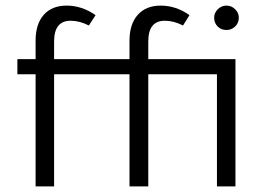

<svg xmlns="http://www.w3.org/2000/svg" viewBox="-20 -665 943 685"><path d="M442 -400H173V0H107V-400H42V-454H107V-520Q107 -579 136 -612Q165 -645 218 -645Q272 -645 321 -611L297 -574Q264 -591 232 -591Q173 -591 173 -517V-454H442V-520Q442 -579 471.5 -612Q501 -645 553 -645Q608 -645 656 -611L633 -574Q600 -591 568 -591Q509 -591 509 -517V-454H820V0H754V-400H509V0H442ZM744 -602Q744 -619 757 -632Q770 -645 788 -645Q806 -645 819 -632Q832 -619 832 -602Q832 -583 819 -570.5Q806 -558 788 -558Q769 -558 756.5 -570.5Q744 -583 744 -602Z"/></svg>

Font: Tajawal
Style: Regular
Weight: 400
Designer: Boutros Fonts
Foundry: Created by Boutros International 2017
Version: Version 1.700